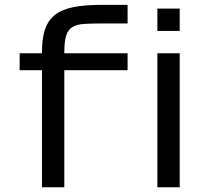

<svg xmlns="http://www.w3.org/2000/svg" viewBox="-20 -786 837 806"><path d="M250 -491.2V0H156.2V-491.2H62.5V-562.5H156.2V-567.4Q156.2 -624.5 168.9 -662.6Q181.6 -700.7 210.9 -723.6Q240.2 -746.6 288.3 -756.1Q336.4 -765.6 406.7 -765.6H515.6V-687.5H406.2Q361.8 -687.5 332 -685.5Q302.2 -683.6 283.9 -672.4Q265.6 -661.1 257.8 -636.7Q250 -612.3 250 -567.4V-562.5H515.6V-491.2ZM640.6 -562.5H734.4V0H640.6ZM734.4 -656.2H640.6V-750H734.4Z"/></svg>

Font: Michroma
Style: Regular
Weight: 400
Version: Version 1.000